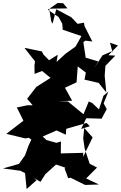

<svg xmlns="http://www.w3.org/2000/svg" viewBox="-79 -1174 821 1304"><path d="M679 -825 617 -798 562 -713 588 -757 503 -782 486 -895 366 -809 305 -753 313 -802 254 -765 216 -804 205 -825 87 -849 159 -757 155 -731 156 -672 207 -692 264 -645 168 -584 105 -503 143 -459H106L35 -444C51 -414 65 -385 80 -354L-36 -265L93 -234L117 -238L134 -226L114 -183L91 -119L50 -61L-59 -30L61 -14L91 2L102 110L169 50L150 34L196 61L229 9L320 -73L265 -69L365 -35L360 -29L384 36L400 33L499 82L593 79L506 38L580 -36L530 -62L496 -165L486 -234L493 -305L550 -241L486 -109V-136L334 -132L335 -213L304 -204L204 -232L247 -213L211 -247L305 -288L368 -259L371 -299L509 -339L531 -317L472 -298L507 -371L611 -368L646 -433L625 -472L657 -552L624 -524L593 -431L549 -473L524 -485L488 -398L382 -485L319 -486L411 -490L362 -578C388 -590 415 -603 441 -615L449 -723L504 -681L495 -633L591 -611L643 -546L632 -660L637 -727L704 -796L657 -799L722 -865L668 -884L686 -816ZM350 -1152 313 -1154 246 -1108 319 -1058 344 -1013 347 -972 474 -929 424 -840 501 -898 548 -892 495 -997 491 -1020 448 -1012 405 -1057 303 -1111 278 -1013 269 -1029 255 -1115 379 -1117Z"/></svg>

Font: Hussar Lance
Style: ExBdObl
Weight: 700
Foundry: Cannot Into Space Fonts, PlusOne Fonts
Version: Version 2.270